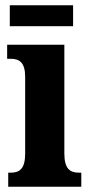

<svg xmlns="http://www.w3.org/2000/svg" viewBox="-20 -705 343 725"><path d="M17 -606H256V-685H17ZM11 0H287V-53H278C245 -53 223 -67 223 -125V-536H7V-483H21C53 -483 75 -469 75 -415V-125C75 -68 54 -53 21 -53H11Z"/></svg>

Font: Noto Serif Lao ExtraCondensed ExtraBold
Style: Regular
Weight: 800
Width: 2
Designer: Monotype Design Team
Foundry: Monotype Imaging Inc.
Version: Version 2.003